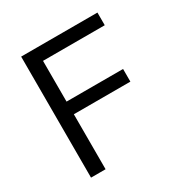

<svg xmlns="http://www.w3.org/2000/svg" viewBox="-162 -829 923 959"><g transform="rotate(-30 300.0 -349.0)"><path d="M174 0V-317H500V-390H174V-625H530V-698H90V0Z"/></g></svg>

Font: IBM Plex Mono
Style: Regular
Weight: 400
Monospace: yes
Designer: Mike Abbink, Paul van der Laan, Pieter van Rosmalen
Foundry: Bold Monday
Version: Version 2.004